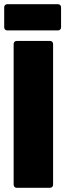

<svg xmlns="http://www.w3.org/2000/svg" viewBox="-32 -895 311 915"><path d="M3 -750H244C253 -750 259 -756 259 -765V-860C259 -869 253 -875 244 -875H3C-6 -875 -12 -869 -12 -860V-765C-12 -756 -6 -750 3 -750ZM48 0H206C215 0 221 -6 221 -15V-685C221 -694 215 -700 206 -700H48C39 -700 33 -694 33 -685V-15C33 -6 39 0 48 0Z"/></svg>

Font: Barlow Semi Condensed Black
Style: Regular
Weight: 900
Width: 4
Designer: Jeremy Tribby
Foundry: Tribby Type
Version: Version 1.408;PS 001.408;hotconv 1.0.88;makeotf.lib2.5.64775